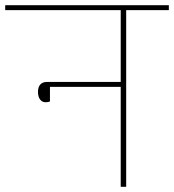

<svg xmlns="http://www.w3.org/2000/svg" viewBox="-40 -718 669 738"><path d="M135 -325C142 -325 147 -326 152 -328V-384H424V0H445V-679H609V-698H-20V-679H424V-403H140C118 -403 106 -389 106 -365C106 -341 117 -325 135 -325Z"/></svg>

Font: IBM Plex Devanagari Thin
Style: Regular
Weight: 100
Designer: Mike Abbink, Paul van der Laan, Pieter van Rosmalen, Erin McLaughlin
Foundry: Bold Monday
Version: Version 1.0